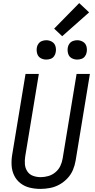

<svg xmlns="http://www.w3.org/2000/svg" viewBox="-20 -1213 616 1241"><path d="M241 8Q272 8 303.5 2Q335 -4 364 -20Q393 -36 416 -60.5Q439 -85 451.5 -115Q464 -145 469 -176L561 -735H475L385 -189Q381 -164 370 -140.5Q359 -117 338 -99.5Q317 -82 292 -75Q267 -68 243 -68Q217 -68 193.5 -76.5Q170 -85 156.5 -105.5Q143 -126 141 -151Q139 -176 143 -202L231 -735H145L59 -214Q53 -179 55 -144Q57 -109 71.5 -79Q86 -49 112.5 -28.5Q139 -8 172.5 0Q206 8 241 8ZM479 -828Q493 -828 506.5 -832.5Q520 -837 529 -849Q538 -861 540 -875Q544 -895 538.5 -914Q533 -933 516 -943Q499 -953 479 -953Q465 -953 451.5 -948Q438 -943 429 -931Q420 -919 418 -905Q415 -885 420.5 -866Q426 -847 442.5 -837.5Q459 -828 479 -828ZM279 -828Q293 -828 306.5 -832.5Q320 -837 329 -849Q338 -861 340 -875Q344 -895 338.5 -914Q333 -933 316 -943Q299 -953 279 -953Q265 -953 251.5 -948Q238 -943 229 -931Q220 -919 218 -905Q215 -885 220.5 -866Q226 -847 242.5 -837.5Q259 -828 279 -828ZM382 -979 556 -1133 492 -1193 330 -1028Z"/></svg>

Font: Iosevka Sparkle Oblique
Style: Regular
Weight: 400
Italic angle: -9°
Designer: Belleve Invis
Foundry: Belleve Invis
Version: Version 4.5.0; ttfautohint (v1.8.3)